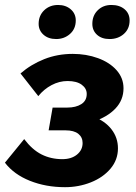

<svg xmlns="http://www.w3.org/2000/svg" viewBox="-29 -749 552 781"><path d="M-9 -87.2 69.4 -183.2Q102.2 -139.8 140.2 -120.7Q178.2 -101.6 224.6 -101.6Q261.4 -101.6 284.2 -120.2Q307 -138.8 307 -167.4Q307 -190.8 289.4 -204.8Q271.8 -218.8 237.6 -218.8H168.8L185 -311.4H244.8Q279.6 -311.4 301.7 -325.4Q323.8 -339.4 323.8 -366.8Q323.8 -389.4 303.4 -404.4Q283 -419.4 245.8 -419.4Q212.2 -419.4 180.9 -402.9Q149.6 -386.4 126.8 -358L54.4 -450.2Q96.8 -487 150.8 -508.4Q204.8 -529.8 266.8 -529.8Q322 -529.8 369.5 -512.5Q417 -495.2 445.2 -463.4Q473.4 -431.6 473.4 -390Q473.4 -342.2 440.6 -307.6Q407.8 -273 350.8 -254.4L351.2 -274.6Q398.4 -256.8 424.6 -222.9Q450.8 -189 450.8 -145.6Q450.8 -98.8 420.5 -62.9Q390.2 -27 340.6 -7.3Q291 12.4 235.6 12.4Q157.6 12.4 92.7 -13.5Q27.8 -39.4 -9 -87.2ZM128.2 -652Q128.2 -685.6 150.7 -707.2Q173.2 -728.8 207.4 -728.8Q238.4 -728.8 258.8 -711.1Q279.2 -693.4 279.2 -665.8Q279.2 -631.8 255.8 -611Q232.4 -590.2 199.4 -590.2Q167.6 -590.2 147.9 -607.8Q128.2 -625.4 128.2 -652ZM346.6 -652Q346.6 -685.6 368.5 -707.2Q390.4 -728.8 424 -728.8Q457.4 -728.8 477.8 -711.4Q498.2 -694 498.2 -665.8Q498.2 -631.8 474.8 -611Q451.4 -590.2 416.6 -590.2Q384.8 -590.2 365.7 -607.5Q346.6 -624.8 346.6 -652Z"/></svg>

Font: Fixel Italic Variable 20240409 Display Thin
Style: Italic
Weight: 100
Italic angle: -10°
Designer: AlfaBravo + MacPaw
Foundry: Kyrylo Tkachov, Marchela Mozhyna, Serhii Makarenko, Maria Weinstein, Zakhar Kryvoshyya
Version: Version 1.211;Glyphs 3.2 (3225)